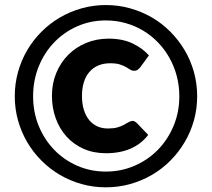

<svg xmlns="http://www.w3.org/2000/svg" viewBox="-20 -754 861 780"><path d="M708.5 -363Q708.5 -406 698 -445.5Q687.5 -485 668.2 -519.2Q649 -553.5 622 -581.5Q595 -609.5 561.8 -629.5Q528.5 -649.5 490 -660.2Q451.5 -671 410 -671Q347.5 -671 293.5 -647Q239.5 -623 199.8 -581.5Q160 -540 137.2 -483.8Q114.5 -427.5 114.5 -363Q114.5 -298.5 137.2 -242.8Q160 -187 199.8 -145.8Q239.5 -104.5 293.5 -80.8Q347.5 -57 410 -57Q472.5 -57 527 -80.8Q581.5 -104.5 621.8 -145.8Q662 -187 685.2 -242.8Q708.5 -298.5 708.5 -363ZM53.2 -264.8Q40 -312 40 -363Q40 -414 53.2 -461.5Q66.5 -509 90.5 -550Q114.5 -591 148.5 -625Q182.5 -659 223.5 -683Q264.5 -707 311.8 -720.2Q359 -733.5 410 -733.5Q461 -733.5 508.5 -720.2Q556 -707 597.2 -683Q638.5 -659 672.2 -625Q706 -591 730.2 -550Q754.5 -509 767.8 -461.5Q781 -414 781 -363Q781 -312 767.8 -264.8Q754.5 -217.5 730.2 -176.5Q706 -135.5 672.2 -101.5Q638.5 -67.5 597.2 -43.5Q556 -19.5 508.5 -6.2Q461 7 410 7Q359 7 311.8 -6.2Q264.5 -19.5 223.5 -43.5Q182.5 -67.5 148.5 -101.5Q114.5 -135.5 90.5 -176.5Q66.5 -217.5 53.2 -264.8ZM517.5 -263Q523 -263 527.8 -260.2Q532.5 -257.5 536.5 -253.5L582 -206Q554.5 -169.5 511.2 -150.5Q468 -131.5 410.5 -131.5Q360 -131.5 319.5 -149.5Q279 -167.5 250.5 -199Q222 -230.5 206.5 -273Q191 -315.5 191 -364.5Q191 -415.5 208.8 -458Q226.5 -500.5 257.5 -531.5Q288.5 -562.5 330.5 -579.8Q372.5 -597 421 -597Q477.5 -597 518 -577.8Q558.5 -558.5 585 -529L549 -479.5Q545.5 -475.5 539.8 -471Q534 -466.5 525.5 -466.5Q516 -466.5 508.8 -471.2Q501.5 -476 491.5 -481.8Q481.5 -487.5 466.8 -492.2Q452 -497 428 -497Q400 -497 378.8 -487.8Q357.5 -478.5 342.8 -461.2Q328 -444 320.5 -419.5Q313 -395 313 -364.5Q313 -332 320.8 -307.5Q328.5 -283 342.5 -266Q356.5 -249 375.8 -240.5Q395 -232 417.5 -232Q441.5 -232 456.2 -236.2Q471 -240.5 481.2 -245.8Q491.5 -251 499.2 -256Q507 -261 517.5 -263Z"/></svg>

Font: Lato
Style: Regular
Weight: 800
Designer: Lukasz Dziedzic with Adam Twardoch and Botio Nikoltchev
Foundry: tyPoland Lukasz Dziedzic
Version: Version 2.015; 2015-08-06; http://www.latofonts.com/; ttfaut